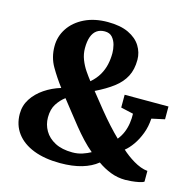

<svg xmlns="http://www.w3.org/2000/svg" viewBox="-110 -863 989 986"><g transform="rotate(15 384.0 -370.0)"><path d="M756.5 -414V-346L687.5 -331Q685 -288 671 -251Q657 -214 637.2 -186Q617.5 -158 597 -142Q610 -130 627 -117.2Q644 -104.5 662.5 -93.5Q681 -82.5 700.2 -75.2Q719.5 -68 737.5 -66.5V-9.5Q730.5 -4 711 0Q691.5 4 671 5.8Q650.5 7.5 639.5 7.5Q598 7.5 560.8 -7Q523.5 -21.5 490.5 -45Q457.5 -18 408.5 -3.5Q359.5 11 293.5 11Q211.5 11 152 -12.2Q92.5 -35.5 60.5 -78.5Q28.5 -121.5 28.5 -180.5Q28.5 -224.5 51.8 -260.5Q75 -296.5 114.2 -323Q153.5 -349.5 200 -363.5Q166.5 -407.5 138.8 -455.2Q111 -503 111 -562Q111 -614.5 139.8 -657.8Q168.5 -701 221.2 -726.8Q274 -752.5 344 -752.5Q411.5 -752.5 455 -731.8Q498.5 -711 519.5 -677Q540.5 -643 540.5 -604Q540.5 -552.5 521.2 -515.5Q502 -478.5 464 -449.5Q426 -420.5 369.5 -393Q406 -347 436.5 -309.5Q467 -272 494.5 -241.8Q522 -211.5 547.5 -187Q564 -207.5 573.8 -231.2Q583.5 -255 587.2 -280.5Q591 -306 590 -331L523.5 -346V-414ZM264.5 -593Q264.5 -561.5 275.8 -532.5Q287 -503.5 303.8 -479Q320.5 -454.5 335.5 -435.5Q363.5 -460 379 -487Q394.5 -514 401 -543.2Q407.5 -572.5 407.5 -604Q407.5 -624 401.8 -646.8Q396 -669.5 381.8 -685.8Q367.5 -702 341.5 -702Q316.5 -702 299.2 -689.8Q282 -677.5 273.2 -653.2Q264.5 -629 264.5 -593ZM340 -58.5Q369 -58.5 393.5 -66.8Q418 -75 436.5 -85.5Q410 -107.5 384 -135.2Q358 -163 332.8 -194.2Q307.5 -225.5 282.8 -257.2Q258 -289 234.5 -318.5Q210 -300.5 191.5 -272Q173 -243.5 173 -200Q173 -162 191.8 -129.8Q210.5 -97.5 247.8 -78Q285 -58.5 340 -58.5Z"/></g></svg>

Font: Merriweather 36pt Black
Style: Regular
Weight: 900
Version: Version 2.100